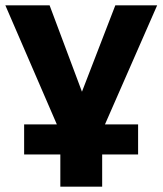

<svg xmlns="http://www.w3.org/2000/svg" viewBox="-27 -516 606 716"><path d="M198 180V60H63V-52H203L198 -22L-7 -496H158L288 -149H269L403 -496H559L353 -26L348 -52H488V60H354V180Z"/></svg>

Font: Nunito Sans 10pt ExtraBold
Style: Regular
Weight: 800
Designer: Vernon Adams
Foundry: Vernon Adams
Version: Version 3.101;gftools[0.9.27]